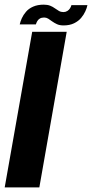

<svg xmlns="http://www.w3.org/2000/svg" viewBox="-36 -813 399 833"><path d="M-15.6 0H134.7L253.4 -675H103.7ZM239.7 -702.7Q266.3 -702.7 285.3 -712Q304.4 -721.4 316 -735.3Q327.7 -749.2 334.3 -764Q341 -778.8 343.3 -790.6H273.8Q272.4 -784.8 268.2 -777.5Q263.9 -770.3 256.2 -765.4Q248.5 -760.6 239.1 -760.6Q228.4 -760.6 219.9 -765.4Q211.4 -770.2 202.2 -776.9Q193.1 -783.7 181.7 -788.2Q170.2 -792.8 153.7 -792.8Q127.1 -792.8 107.8 -784.2Q88.4 -775.7 76.8 -761.9Q65.1 -748.2 58.7 -733.9Q52.3 -719.6 49.6 -707.2H119.7Q121.4 -713.2 125.2 -720.4Q128.9 -727.6 136.5 -732.3Q144 -737 155.4 -737Q165.2 -737 173.2 -732Q181.2 -726.9 190.4 -720.1Q199.7 -713.4 211.4 -708Q223 -702.7 239.7 -702.7Z"/></svg>

Font: Anybody Thin Condensed
Style: Italic
Weight: 100
Width: 3
Italic angle: -10°
Version: Version 1.113;gftools[0.9.25]